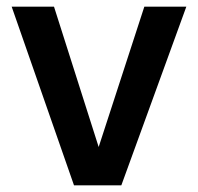

<svg xmlns="http://www.w3.org/2000/svg" viewBox="-20 -556 594 576"><path d="M15 -536H142L276 -115L413 -536H539L344 0H202Z"/></svg>

Font: Exo SemiBold
Style: Regular
Weight: 600
Designer: Natanael Gama
Foundry: Natanael Gama
Version: Version 1.500